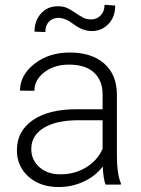

<svg xmlns="http://www.w3.org/2000/svg" viewBox="-20 -752 576 782"><path d="M409.7 0Q400.9 -24.9 398.4 -73.7Q367.7 -33.7 320.1 -12Q272.5 9.8 219.2 9.8Q143.1 9.8 95.9 -32.7Q48.8 -75.2 48.8 -140.1Q48.8 -217.3 113 -262.2Q177.2 -307.1 292 -307.1H397.9V-367.2Q397.9 -423.8 363 -456.3Q328.1 -488.8 261.2 -488.8Q200.2 -488.8 160.2 -457.5Q120.1 -426.3 120.1 -382.3L61.5 -382.8Q61.5 -445.8 120.1 -491.9Q178.7 -538.1 264.2 -538.1Q352.5 -538.1 403.6 -493.9Q454.6 -449.7 456.1 -370.6V-120.6Q456.1 -43.9 472.2 -5.9V0ZM226.1 -42Q284.7 -42 330.8 -70.3Q377 -98.6 397.9 -146V-262.2H293.5Q206.1 -261.2 156.7 -230.2Q107.4 -199.2 107.4 -145Q107.4 -100.6 140.4 -71.3Q173.3 -42 226.1 -42ZM449.2 -729.5Q449.2 -682.6 421.6 -654.1Q394 -625.5 354 -625.5Q316.9 -625.5 281.5 -652.3Q246.1 -679.2 218.3 -679.2Q195.3 -679.2 179.9 -664.1Q164.6 -648.9 164.6 -621.6L120.6 -623Q120.6 -668 147.2 -697.3Q173.8 -726.6 215.8 -726.6Q239.3 -726.6 255.9 -718.3Q272.5 -710 287.1 -699.7Q301.8 -689.5 316.7 -681.2Q331.5 -672.9 351.6 -672.9Q374 -672.9 389.9 -689Q405.8 -705.1 405.8 -732.4Z"/></svg>

Font: RobotoInd Light
Style: Regular
Weight: 300
Designer: Google
Version: Version 2.001151; 2014